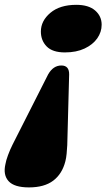

<svg xmlns="http://www.w3.org/2000/svg" viewBox="-27 -586 455 815"><path d="M96 209.5Q33.5 209.5 9.5 183Q-14.5 156.5 -4 111Q-1.5 95.5 7 72.5Q15.5 49.5 26.5 27.5L177.5 -270.5Q199 -308 233.5 -308Q267 -308 266.5 -270L258.5 30Q257.5 48.5 255.8 66.8Q254 85 250.5 98.5Q237 152 199 180.8Q161 209.5 96 209.5ZM297 -565.5Q349 -565.5 376.8 -541.5Q404.5 -517.5 404.5 -481Q404.5 -450 385.8 -423.2Q367 -396.5 332 -380Q297 -363.5 248.5 -363.5Q196 -363.5 171.2 -388.8Q146.5 -414 146.5 -452Q146.5 -497.5 186.8 -531.5Q227 -565.5 297 -565.5Z"/></svg>

Font: Fraunces 9pt S000 Black
Style: Italic
Weight: 900
Italic angle: -16°
Version: Version 1.000; ttfautohint (v1.8.3)